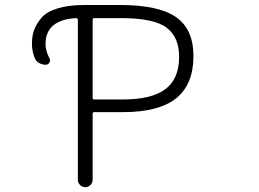

<svg xmlns="http://www.w3.org/2000/svg" viewBox="-20 -774 1040 772"><path d="M359.4 -701.2Q352.5 -701.2 352.5 -693.4V-380.9Q352.5 -374 359.4 -374H472.7Q589.8 -374 645 -415.5Q700.2 -457 700.2 -545.9Q700.2 -625 649.4 -663.1Q598.6 -701.2 465.8 -701.2ZM293 -693.4Q293 -701.2 286.1 -701.2Q163.1 -694.3 163.1 -596.7Q163.1 -569.3 178.7 -540Q183.6 -531.2 178.7 -522.5Q173.8 -513.7 164.1 -513.7Q149.4 -513.7 136.7 -521Q124 -528.3 119.1 -542Q108.4 -569.3 108.4 -597.7Q108.4 -629.9 117.2 -653.8Q126 -677.7 146.5 -702.1Q167 -726.6 211.4 -740.2Q255.9 -753.9 319.3 -753.9H462.9Q618.2 -753.9 688 -705.1Q757.8 -656.2 757.8 -548.8Q757.8 -434.6 688.5 -378.9Q619.1 -323.2 475.6 -323.2H359.4Q352.5 -323.2 352.5 -316.4V-50.8Q352.5 -39.1 343.8 -30.3Q335 -21.5 322.8 -21.5Q310.5 -21.5 301.8 -30.3Q293 -39.1 293 -50.8Z"/></svg>

Font: Rounded Mgen+ 1m light
Style: Regular
Weight: 200
Designer: [Source Han Sans]
Ryoko NISHIZUKA  (kana & ideographs); Paul D. Hunt (Latin, Greek & Cyrillic); Wenlong ZHANG  (bopomofo
Version: Version 1.059.20150602